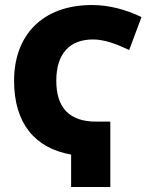

<svg xmlns="http://www.w3.org/2000/svg" viewBox="-20 -744 603 764"><path d="M263 -129V0H419V-260H363C256 -260 204 -315 204 -423C204 -529 256 -587 350 -587C396 -587 446 -568 494 -545L543 -676C481 -706 414 -724 346 -724C148 -724 36 -603 36 -423C36 -252 120 -154 263 -129Z"/></svg>

Font: Noto Sans Mono SemiCondensed ExtraBold
Style: Regular
Weight: 800
Width: 4
Designer: Monotype Design Team
Foundry: Monotype Imaging Inc.
Version: Version 2.014